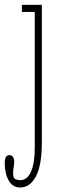

<svg xmlns="http://www.w3.org/2000/svg" viewBox="-68 -544 244 812"><path d="M17.5 249Q-14.5 249 -31.2 219.5Q-48 190 -48 144.5Q-48 112 -28 112Q-18 112 -13 120Q-8 128 -8 139Q-8 151.5 -10.2 163.2Q-12.5 175 -12.5 190Q-12.5 210.5 -2 214.2Q8.5 218 17.5 218Q47 218 63 182.2Q79 146.5 79 80V-493.5H24.5V-523.5H109V55.5Q109 155.5 83.8 202.2Q58.5 249 17.5 249Z"/></svg>

Font: Imbue 10pt Thin
Style: Regular
Weight: 100
Designer: Tyler Finck
Foundry: Etcetera Type Company
Version: Version 1.102; ttfautohint (v1.8.3)